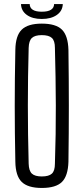

<svg xmlns="http://www.w3.org/2000/svg" viewBox="-20 -924 414 951"><path d="M187 7Q118 7 87.5 -23Q57 -53 56 -123Q53 -266 53 -399.5Q53 -533 56 -677Q57 -747 87.5 -777Q118 -807 187 -807Q257 -807 287 -777Q317 -747 319 -677Q321 -533 321 -399.5Q321 -266 319 -123Q317 -53 287 -23Q257 7 187 7ZM187 -50Q222 -50 237 -64Q252 -78 252 -113Q257 -260 256.5 -402Q256 -544 252 -687Q252 -722 237 -736Q222 -750 187 -750Q153 -750 138 -736Q123 -722 122 -687Q118 -544 118 -402Q118 -260 122 -113Q123 -78 138 -64Q153 -50 187 -50ZM84 -904H127Q128 -866 187 -866Q247 -866 248 -904H291Q290 -870 261.5 -850Q233 -830 187 -830Q141 -830 113 -850Q85 -870 84 -904Z"/></svg>

Font: Big Shoulders Display
Style: Regular
Weight: 400
Designer: Patric King
Foundry: XO Type Co
Version: Version 1.000; ttfautohint (v1.8.2)